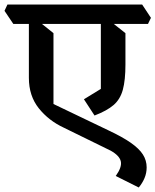

<svg xmlns="http://www.w3.org/2000/svg" viewBox="-59 -644 689 851"><path d="M556 187 454 136Q482 97 476.5 71.5Q471 46 432 24L224 -78Q157 -109 113 -164Q69 -219 69 -299V-572L102 -558L178 -497V-183L420 -67Q484 -37 521 -11Q558 15 574.5 41Q591 67 591 98Q591 123 581.5 145.5Q572 168 556 187ZM360 -132 313 -204 388 -250V-572L420 -558L497 -497V-358Q497 -289 485.5 -246.5Q474 -204 444.5 -178.5Q415 -153 360 -132ZM0 -538 -39 -596 -26 -624H571L610 -565L597 -538Z"/></svg>

Font: Eczar Medium
Style: Regular
Weight: 500
Designer: Vaibhav Singh
Foundry: Rosetta Type Foundry
Version: Version 2.000